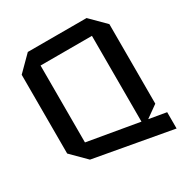

<svg xmlns="http://www.w3.org/2000/svg" viewBox="-180 -844 1040 1081"><g transform="rotate(-30 340.0 -304.0)"><path d="M55 -94V-606L149 -700H531L625 -606V-89L507 -5V-598H173V-98L659 -14V92L149 0Z"/></g></svg>

Font: Tektur Medium
Style: Regular
Weight: 500
Designer: Adam Jagosz
Foundry: Adam Jagosz
Version: Version 1.005;gftools[0.9.30]